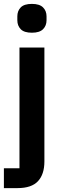

<svg xmlns="http://www.w3.org/2000/svg" viewBox="-26 -766 322 986"><path d="M74 -522H202V63Q202 129 169 164.5Q136 200 64 200H-6V98H74ZM138 -598Q98 -598 80.5 -616Q63 -634 63 -662V-682Q63 -710 80.5 -728Q98 -746 138 -746Q177 -746 195 -728Q213 -710 213 -682V-662Q213 -634 195 -616Q177 -598 138 -598Z"/></svg>

Font: IBMPlexSans-SemiBold
Style: Regular
Weight: 600
Designer: Mike Abbink, Paul van der Laan, Pieter van Rosmalen
Foundry: Bold Monday
Version: Version 3.1